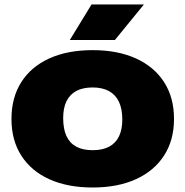

<svg xmlns="http://www.w3.org/2000/svg" viewBox="-20 -826 825 854"><path d="M392 8Q281 8 200 -28.5Q119 -65 75 -133.5Q31 -202 31 -297Q31 -392 74.8 -460.8Q118.5 -529.5 199.5 -566.2Q280.5 -603 392 -603Q503.5 -603 584.8 -566Q666 -529 710 -460.5Q754 -392 754 -297Q754 -203 710 -134.5Q666 -66 584.8 -29Q503.5 8 392 8ZM392 -158Q436.5 -158 465.8 -173.8Q495 -189.5 509.5 -220Q524 -250.5 524 -294Q524 -341.5 509 -373.2Q494 -405 464.5 -421Q435 -437 392 -437Q349.5 -437 320.2 -421.8Q291 -406.5 276 -376.2Q261 -346 261 -301Q261 -252.5 275.5 -221Q290 -189.5 319 -173.8Q348 -158 392 -158ZM290.5 -648 387 -806H620L491 -648Z"/></svg>

Font: Encode Sans SC SemiExpanded Black
Style: Regular
Weight: 900
Width: 6
Designer: Multiple Designers
Foundry: Impallari Type
Version: Version 3.002